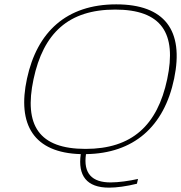

<svg xmlns="http://www.w3.org/2000/svg" viewBox="-20 -699 832 882"><path d="M509 -655C722 -655 793 -547 748 -335C703 -123 586 -15 373 -15C159 -15 89 -123 134 -335C179 -547 295 -655 509 -655ZM104 -338C58 -126 135 3 351 9C337 108 378 163 481 163C515 163 561 157 609 145L614 123C574 132 525 139 488 139C403 139 362 98 375 9C593 6 734 -116 780 -338C826 -560 736 -679 514 -679C284 -679 150 -551 104 -338Z"/></svg>

Font: LT Wave Thin
Style: Italic
Weight: 100
Designer: Daniel Lyons
Version: Version 2.5 (Glyphs App)